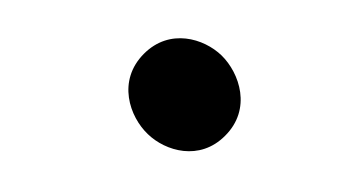

<svg xmlns="http://www.w3.org/2000/svg" viewBox="-20 -393 179 98"><path d="M53.5 -365.6C39.7 -351.8 46.1 -333.4 55.5 -324.5C64.4 -315.9 81.9 -310.6 94.9 -323.7C108.6 -337.3 102.3 -355.7 93.1 -364.7C84.1 -373.4 66.6 -378.7 53.5 -365.6Z"/></svg>

Font: MewTooHand
Style: BdWide
Weight: 400
Designer: Mew Too, Robert Jablonski
Version: Version 0.77